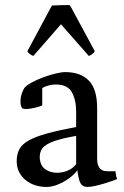

<svg xmlns="http://www.w3.org/2000/svg" viewBox="-20 -727 490 759"><path d="M254 -707Q256 -707 260 -700L354 -526Q354 -522 353 -521Q342 -509 331 -506L221 -631L112 -506Q101 -509 90 -521Q89 -522 89 -526L185 -705Q203 -706 217 -706.5Q231 -707 254 -707ZM281 -190Q236 -182 208 -173.5Q180 -165 164 -155Q148 -145 142.5 -132.5Q137 -120 137 -104Q139 -72 159 -58Q179 -44 205 -44Q227 -44 247.5 -52.5Q268 -61 281 -78ZM429 -50Q434 -50 436 -51L438 -39Q439 -28 443 -19Q439 -17 424.5 -12Q410 -7 392 -1.5Q374 4 355.5 8Q337 12 326 12Q306 12 298 -3Q290 -18 286 -54Q278 -43 265.5 -32Q253 -21 237 -11.5Q221 -2 203.5 4.5Q186 11 168 12H163Q141 12 120 5.5Q99 -1 82.5 -14Q66 -27 56 -46Q46 -65 46 -90Q46 -117 56.5 -137Q67 -157 94 -172Q121 -187 166.5 -199.5Q212 -212 281 -225V-285Q281 -332 264 -362.5Q247 -393 200 -393Q188 -393 173.5 -389.5Q159 -386 147 -379V-311Q147 -310 140.5 -307.5Q134 -305 124 -302.5Q114 -300 102.5 -298Q91 -296 82 -296Q77 -296 69 -298Q61 -306 61 -325Q61 -342 66.5 -358Q72 -374 77 -380Q85 -390 105.5 -401Q126 -412 150 -421Q174 -430 198.5 -436Q223 -442 238 -442Q298 -442 331 -408.5Q364 -375 364 -300V-100Q364 -82 368.5 -72Q373 -62 379.5 -57Q386 -52 393.5 -51Q401 -50 408 -50Z"/></svg>

Font: Lusitana
Style: Regular
Weight: 400
Designer: Ana Paula Megda
Foundry: Ana Paula Megda
Version: Version 1.000; ttfautohint (v1.1) -l 8 -r 50 -G 200 -x 14 -D